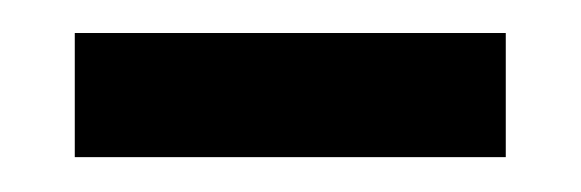

<svg xmlns="http://www.w3.org/2000/svg" viewBox="-20 -899 345 114"><path d="M24.4 -805.7V-879.4H280.3V-805.7Z"/></svg>

Font: Antonio Medium
Style: Regular
Weight: 500
Designer: Vernon Adams
Foundry: Vernon Adams
Version: Version 1.002